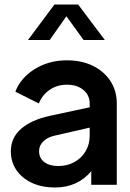

<svg xmlns="http://www.w3.org/2000/svg" viewBox="-20 -818 575 850"><path d="M224 12Q164 12 120 -9Q76 -30 52 -66Q28 -102 28 -148Q28 -208 73 -247.5Q118 -287 200 -305L377 -343V-360Q377 -397 349 -420Q321 -443 276 -443Q233 -443 200 -420.5Q167 -398 152 -360L48 -412Q71 -473 133.5 -512Q196 -551 276 -551Q342 -551 391.5 -526.5Q441 -502 469 -459Q497 -416 497 -360V0H384V-60Q323 12 224 12ZM153 -149Q153 -118 176 -100.5Q199 -83 238 -83Q278 -83 309.5 -100.5Q341 -118 359 -148.5Q377 -179 377 -217V-253L224 -218Q191 -211 172 -192.5Q153 -174 153 -149ZM221 -798H326L444 -641H350L274 -746L200 -641H104Z"/></svg>

Font: Plus Jakarta Display Medium
Style: Regular
Weight: 500
Designer: Gumpita Rahayu
Foundry: Tokotype Studio
Version: Version 1.000